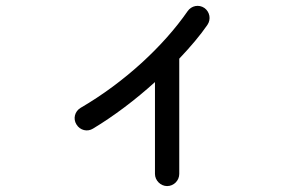

<svg xmlns="http://www.w3.org/2000/svg" viewBox="-20 -572 1040 648"><path d="M544 56C567 56 585 37 585 15V-374C623 -414 656 -453 680 -488C693 -507 688 -532 670 -545C651 -558 626 -553 613 -534C532 -417 400 -294 252 -208C232 -196 226 -171 238 -152C250 -132 275 -126 294 -138C364 -180 438 -236 503 -295V15C503 37 522 56 544 56Z"/></svg>

Font: 寒蝉半圆体
Style: Regular
Weight: 400
Designer: Yoshimichi Ohira & Warren
Foundry: ChillType
Version: Version 1.800;Glyphs 3.1.1 (3135)